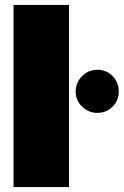

<svg xmlns="http://www.w3.org/2000/svg" viewBox="-20 -759 502 779"><path d="M35 -739H260V0H35ZM287 -388Q287 -424 313 -450Q339 -476 375 -476Q411 -476 436.5 -450.5Q462 -425 462 -388Q462 -351 436.5 -326Q411 -301 375 -301Q339 -301 313 -326.5Q287 -352 287 -388Z"/></svg>

Font: Prompt Black
Style: Regular
Weight: 900
Designer: Katatrad Team
Foundry: CadsonDemak
Version: Version 1.000